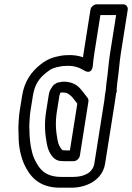

<svg xmlns="http://www.w3.org/2000/svg" viewBox="-20 -808 613 891"><path d="M464.2 -342 417.8 -49C411.6 -10.3 375.8 13 319.9 13H265.9C189.6 13 161.4 -22.4 138.1 -73.9C125.5 -103.1 118.7 -146 117 -185.2C117.2 -207 115.1 -221 116.5 -236.9C117.9 -256 118.2 -272.8 121.2 -292L132.7 -364C141.2 -417.7 163.3 -446.6 196.4 -472.3C220 -490.8 230.8 -494.4 264.7 -500.4C270.7 -501.5 276.9 -502 283.5 -502C284.1 -502 285 -502 285.4 -502.1C321.1 -504.8 349 -494.4 369.8 -481.3C369.8 -481.3 406.4 -456.3 410.9 -504.7C412.7 -524.2 414.9 -542.6 417.7 -560L445.9 -738H518.9L490.7 -560C483.4 -514.1 480.8 -466.1 474.2 -424C474.1 -423.5 474 -422.7 473.9 -422.3L471.3 -393.2L470.1 -386C470 -385.2 469.9 -383.9 469.9 -383.5C466.5 -369.4 466.1 -354.2 464.2 -342ZM540.7 -560 572.8 -763C574.5 -773.7 566.9 -788 551.8 -788H428.8C418.1 -788 402.2 -778.1 399.8 -763L367.7 -560C366.7 -553.9 366.1 -549.8 365.1 -542.3C345.2 -549.3 319.8 -554 290.5 -552C283.3 -551.9 272.1 -551.1 263.6 -549.6C227 -543.1 200 -533.9 169.1 -509.7C126.4 -476.6 93.3 -431.1 82.7 -364L71.2 -292C67.6 -269 67.2 -249.5 66 -233.1C64.1 -210.9 66.6 -193.6 66.4 -177.5C65.7 -133 75.2 -85.2 91.2 -48.1C117.6 10.2 160.4 63 258 63H312C379.2 63 455.4 29.2 467.8 -49L514.2 -342C515.8 -352.2 517.1 -361.7 518.6 -374C521.3 -379.2 522.9 -386.2 521.2 -392.8L521.4 -394C521.5 -394.4 521.6 -395.1 521.6 -395.7L524.3 -424.8C531.2 -468.7 534.1 -518.3 540.7 -560ZM216.4 -396C210.5 -385.4 208.5 -382 205.7 -364L193.9 -290C184.9 -232.8 189 -183.6 197.5 -139.9C201.9 -115 213.2 -89.8 231 -73.5C235.9 -69 248.6 -61.4 260.2 -61C266.3 -60.4 272 -60 277.5 -60H321.5C336.6 -60 348.8 -74.3 350.5 -85L390.4 -337C391.4 -343.5 389.2 -350.5 386.3 -354.1L373.6 -370.4C369.3 -375.5 365.8 -380.9 360.9 -386.7L353.3 -395.7C339.8 -411.8 315.1 -429 276.9 -429C265 -429 255.9 -426.1 255.3 -426C247.6 -425.7 242 -423 237 -419C234.1 -417 227.6 -416 216.4 -396ZM269 -379C291.5 -379 298.5 -372.8 313.2 -359.3L319.5 -351.8C323.2 -346.8 327.5 -341.2 332.2 -335.6L338.8 -327.1L304.4 -110H285.4C281.6 -110 275.6 -110.8 270.1 -111C260.2 -120.1 250.7 -136.9 247.4 -156.1C239.3 -197.4 235.9 -239.5 243.9 -290L255.7 -364C255.9 -365.7 256.8 -367.3 259.3 -376.2C260.7 -378.5 268.8 -379 269 -379Z"/></svg>

Font: Tape
Style: Regular
Weight: 500
Foundry: Cannot Into Space Fonts
Version: Version 0.97